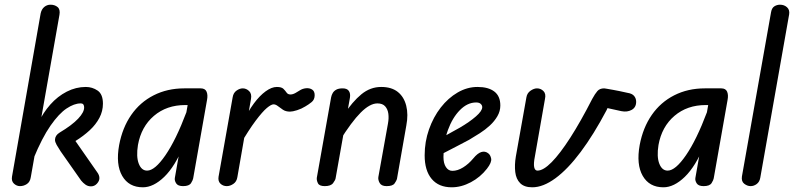

<svg xmlns="http://www.w3.org/2000/svg" viewBox="-20 -792 3379 817"><path d="M65 0Q51 0 39.5 -10.5Q28 -21 31 -40L153 -735Q157 -753 168.5 -762.5Q180 -772 195 -772Q213 -772 225 -762Q237 -752 233 -729L111 -38Q108 -18 94.5 -9Q81 0 65 0ZM122 -116 142 -267Q163 -312 194 -347Q225 -382 264 -402Q303 -422 345 -422Q373 -422 395.5 -406.5Q418 -391 418 -351Q418 -319 403 -290.5Q388 -262 361.5 -237.5Q335 -213 301 -192L393 -60Q403 -47 403 -34Q403 -22 392.5 -10.5Q382 1 367 1Q354 1 343.5 -6.5Q333 -14 325 -24L238 -148Q228 -163 221 -175.5Q214 -188 214 -197Q214 -206 219 -214Q224 -222 234 -228Q286 -259 312.5 -287Q339 -315 338 -336Q338 -342 335 -347Q332 -352 323 -352Q296 -352 263.5 -330.5Q231 -309 195 -257.5Q159 -206 122 -116Z M588 5Q528 5 500 -43.5Q472 -92 487 -175Q501 -249 538.5 -303Q576 -357 634 -386.5Q692 -416 764 -416H815L804 -345H768Q689 -345 635 -299Q581 -253 567 -175Q559 -125 570.5 -95.5Q582 -66 606 -66Q639 -66 684 -131.5Q729 -197 773 -314L762 -174Q725 -84 679 -39.5Q633 5 588 5ZM759 0Q737 0 729.5 -12Q722 -24 724 -35L791 -416H834Q853 -416 859 -402Q865 -388 861 -367L802 -33Q801 -26 793 -13Q785 0 759 0Z M945 0Q929 0 918 -10.5Q907 -21 910 -40L970 -378Q973 -397 986.5 -406.5Q1000 -416 1013 -416Q1028 -416 1040 -404.5Q1052 -393 1048 -371L990 -38Q987 -19 973 -9.5Q959 0 945 0ZM998 -170 1017 -278Q1036 -319 1060.5 -352Q1085 -385 1110.5 -403.5Q1136 -422 1158 -422Q1178 -422 1186 -414Q1194 -406 1199.5 -398Q1205 -390 1216 -390Q1226 -390 1237.5 -396.5Q1249 -403 1255 -407Q1267 -415 1282 -416.5Q1297 -418 1308 -411Q1319 -404 1319 -387Q1319 -368 1306 -357.5Q1293 -347 1279 -339Q1263 -329 1244 -323Q1225 -317 1214 -317Q1196 -317 1184 -325Q1172 -333 1162.5 -340.5Q1153 -348 1144 -348Q1134 -348 1115.5 -332.5Q1097 -317 1068 -278.5Q1039 -240 998 -170Z M1362 0Q1339 0 1333 -12Q1327 -24 1328 -35L1389 -378Q1391 -388 1396 -396.5Q1401 -405 1411 -410.5Q1421 -416 1438 -416Q1457 -416 1464.5 -405Q1472 -394 1469 -376L1408 -33Q1407 -26 1397.5 -13Q1388 0 1362 0ZM1625 0Q1603 0 1595.5 -13.5Q1588 -27 1590 -39L1631 -267Q1635 -289 1632.5 -308Q1630 -327 1619 -339.5Q1608 -352 1586 -352Q1554 -352 1515 -313Q1476 -274 1425 -192L1441 -301Q1480 -360 1518 -391Q1556 -422 1602 -422Q1646 -422 1672.5 -401Q1699 -380 1708.5 -342.5Q1718 -305 1709 -258L1669 -30Q1667 -23 1659 -11.5Q1651 0 1625 0Z M1902 5Q1847 5 1817 -30.5Q1787 -66 1787 -131Q1787 -189 1805.5 -241.5Q1824 -294 1855.5 -334.5Q1887 -375 1927.5 -398.5Q1968 -422 2012 -422Q2058 -422 2083.5 -402.5Q2109 -383 2109 -343Q2109 -319 2096.5 -297.5Q2084 -276 2064.5 -258Q2045 -240 2021.5 -225Q1998 -210 1976 -197Q1955 -186 1926.5 -171Q1898 -156 1871.5 -142.5Q1845 -129 1827 -120L1841 -197Q1854 -203 1870.5 -212Q1887 -221 1904.5 -231Q1922 -241 1937 -249Q1978 -273 2005 -296.5Q2032 -320 2032 -336Q2032 -344 2025.5 -350Q2019 -356 2006 -356Q1969 -356 1937 -323.5Q1905 -291 1886 -238.5Q1867 -186 1867 -124Q1867 -97 1877.5 -81Q1888 -65 1905 -65Q1927 -65 1950.5 -79.5Q1974 -94 1994 -118Q2012 -140 2028 -145Q2044 -150 2057 -140Q2067 -133 2070 -117Q2073 -101 2052 -74Q2024 -38 1983.5 -16.5Q1943 5 1902 5Z M2245 5Q2211 5 2193.5 -12.5Q2176 -30 2172.5 -60Q2169 -90 2175 -126L2220 -378Q2223 -396 2237.5 -406Q2252 -416 2265 -416Q2281 -416 2292.5 -404.5Q2304 -393 2299 -371L2256 -126Q2250 -96 2253 -81Q2256 -66 2267 -66Q2292 -66 2327.5 -102Q2363 -138 2407 -206.5Q2451 -275 2500 -371Q2512 -393 2522 -404.5Q2532 -416 2551 -416Q2553 -416 2561 -414.5Q2569 -413 2589.5 -409.5Q2610 -406 2650 -397Q2670 -394 2678.5 -383.5Q2687 -373 2687 -359Q2687 -335 2668 -324.5Q2649 -314 2624 -319L2565 -332L2561 -323Q2506 -219 2451 -145.5Q2396 -72 2343.5 -33.5Q2291 5 2245 5Z M2803 5Q2743 5 2715 -43.5Q2687 -92 2702 -175Q2716 -249 2753.5 -303Q2791 -357 2849 -386.5Q2907 -416 2979 -416H3030L3019 -345H2983Q2904 -345 2850 -299Q2796 -253 2782 -175Q2774 -125 2785.5 -95.5Q2797 -66 2821 -66Q2854 -66 2899 -131.5Q2944 -197 2988 -314L2977 -174Q2940 -84 2894 -39.5Q2848 5 2803 5ZM2974 0Q2952 0 2944.5 -12Q2937 -24 2939 -35L3006 -416H3049Q3068 -416 3074 -402Q3080 -388 3076 -367L3017 -33Q3016 -26 3008 -13Q3000 0 2974 0Z M3174 0Q3160 0 3147 -10Q3134 -20 3137 -41L3261 -740Q3264 -758 3275 -765Q3286 -772 3299 -772Q3317 -772 3329 -761Q3341 -750 3338 -731L3215 -35Q3212 -18 3200 -9Q3188 0 3174 0Z"/></svg>

Font: Edu VIC WA NT Beginner Medium
Style: Regular
Weight: 500
Designer: Tina and Corey Anderson
Foundry: Google for Education
Version: Version 1.003